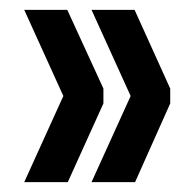

<svg xmlns="http://www.w3.org/2000/svg" viewBox="-20 -494 393 388"><path d="M324 -315V-285L253 -126H165L244 -300L165 -474H252ZM189 -315V-285L117 -126H29L108 -300L29 -474H116Z"/></svg>

Font: Economica
Style: Bold
Weight: 700
Designer: Vicente Lamonaca
Foundry: Vicente Lamonaca
Version: Version 1.100